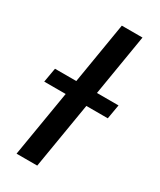

<svg xmlns="http://www.w3.org/2000/svg" viewBox="-214 -790 712 854"><g transform="rotate(30 141.5 -363.5)"><path d="M252.8 -727.3 200.6 -412.6H311.4L298.7 -339.1H188.6L132.1 0H25.9L82.4 -339.1H-27.7L-14.9 -412.6H94.5L146.7 -727.3Z"/></g></svg>

Font: Karasuma Gothic
Style: Medium Italic
Weight: 500
Italic angle: 9.39998°
Designer: Rasmus Andersson / Ryoko Nishizuka
Foundry: Genbu
Version: Version 1.00